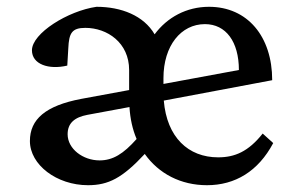

<svg xmlns="http://www.w3.org/2000/svg" viewBox="-20 -536 865 565"><path d="M239 9C299 9 340 -12 406 -83C447 -25 512 9 589 9C672 9 740 -32 784 -115L753 -143C711 -90 671 -73 622 -73C534 -73 471 -132 462 -240L781 -300C781 -429 708 -516 595 -516C529 -516 472 -485 435 -435C403 -490 337 -516 264 -516C180 -504 74 -438 74 -388C74 -347 123 -330 178 -343L181 -394C183 -438 191 -454 231 -454C296 -454 360 -410 360 -330V-271L219 -245C114 -225 68 -185 68 -121C68 -51 147 9 239 9ZM179 -141C179 -174 200 -191 237 -198L361 -221C363 -187 370 -155 382 -127C343 -83 312 -64 273 -64C224 -64 179 -98 179 -141ZM461 -289V-306C461 -402 513 -465 583 -465C645 -465 683 -413 683 -330Z"/></svg>

Font: TPK Tissa Web Medium
Style: Regular
Weight: 500
Designer: Jacques Le Bailly, Suppakit Chalermlarp | Katatrad Co.,Ltd.
Foundry: Jacques Le Bailly, Cadson Demak Co.,Ltd.
Version: Version 5.000;Glyphs 3.1.2 (3151)